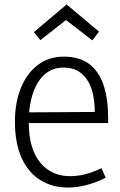

<svg xmlns="http://www.w3.org/2000/svg" viewBox="-20 -832 540 861"><path d="M285 9Q214 9 160 -25Q106 -59 76.5 -125Q47 -191 47 -286Q47 -373 74 -438.5Q101 -504 150 -541Q199 -578 266 -578Q338 -578 382 -543.5Q426 -509 445.5 -447Q465 -385 465 -305V-280H80L81 -328L405 -330Q405 -366 398.5 -401.5Q392 -437 376 -465.5Q360 -494 333 -511.5Q306 -529 265 -529Q191 -529 150 -462Q109 -395 109 -283Q109 -166 159.5 -104Q210 -42 294 -42Q329 -42 363.5 -51Q398 -60 435 -78L454 -35Q410 -13 367.5 -2Q325 9 285 9ZM424 -690 394 -651 271 -746H281L161 -652L132 -688L279 -812Z"/></svg>

Font: Yaldevi ExtraLight Light
Style: Regular
Weight: 300
Version: Version 1.100